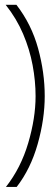

<svg xmlns="http://www.w3.org/2000/svg" viewBox="-20 -736 227 777"><path d="M47.5 20.5H4Q64.5 -56.5 94.2 -157.2Q124 -258 124 -347Q124 -408 112 -472.2Q100 -536.5 73.5 -598.8Q47 -661 3 -716.5H46.5Q107.5 -637.5 134.2 -540Q161 -442.5 161 -347Q161 -254 132.5 -153.2Q104 -52.5 47.5 20.5Z"/></svg>

Font: Acari Sans Neue Light
Style: Regular
Weight: 300
Designer: Alfredo Marco Pradil (font), Cristiano Sobral (main changes)
Foundry: Hanken Design Co. (font), Cristiano Sobral (main changes)
Version: Version 2.459;March 19, 2022;FontCreator 14.0.0.2808 64-bit;